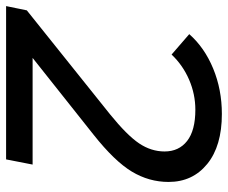

<svg xmlns="http://www.w3.org/2000/svg" viewBox="-95 -669 748 630"><g transform="rotate(90 279.0 -354.0)"><path d="M154 -87H504L487 0H-16L-2 -68L339 -341Q408 -397 434.5 -436.5Q461 -476 461 -520Q461 -567 426.5 -594Q392 -621 324 -621Q273 -621 225.5 -600.5Q178 -580 143 -543L76 -601Q120 -651 189 -679.5Q258 -708 338 -708Q443 -708 502 -660Q561 -612 561 -533Q561 -469 527 -412.5Q493 -356 406 -287Z"/></g></svg>

Font: Montserrat Alternates Medium
Style: Italic
Weight: 500
Italic angle: -11.3°
Designer: Julieta Ulanovsky
Foundry: Julieta Ulanovsky
Version: Version 7.200